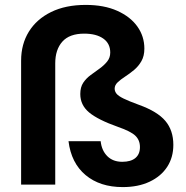

<svg xmlns="http://www.w3.org/2000/svg" viewBox="-20 -752 756 782"><path d="M480 10Q387 10 328.5 -39Q270 -88 259 -177H390Q394 -139 417 -116Q440 -93 478 -93Q513 -93 531.5 -108.5Q550 -124 550 -153Q550 -181 531.5 -199Q513 -217 461 -235Q379 -264 343 -294Q307 -324 307 -369Q307 -397 319 -415Q331 -433 349.5 -446.5Q368 -460 386 -473Q404 -486 416.5 -501.5Q429 -517 429 -538Q429 -575 400.5 -595Q372 -615 323 -615Q263 -615 234 -582.5Q205 -550 205 -494V0H66V-505Q66 -572 97.5 -623Q129 -674 188 -703Q247 -732 329 -732Q404 -732 457.5 -708Q511 -684 539.5 -644Q568 -604 568 -554Q568 -524 556 -503Q544 -482 526 -467Q508 -452 489.5 -440Q471 -428 459 -416.5Q447 -405 447 -391Q447 -380 454.5 -370.5Q462 -361 483.5 -350.5Q505 -340 546 -325Q621 -298 653.5 -259.5Q686 -221 686 -162Q686 -111 661 -72.5Q636 -34 589.5 -12Q543 10 480 10Z"/></svg>

Font: DM Sans 16pt ExtraBold
Style: Regular
Weight: 800
Version: Version 4.004;gftools[0.9.30]